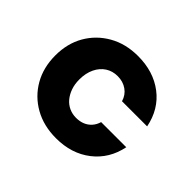

<svg xmlns="http://www.w3.org/2000/svg" viewBox="-122 -678 859 859"><g transform="rotate(45 307.5 -248.0)"><path d="M314 12Q236 12 176.5 -21.5Q117 -55 83.5 -113.5Q50 -172 50 -248Q50 -324 83.5 -382Q117 -440 176.5 -474Q236 -508 314 -508Q412 -508 479.5 -456.5Q547 -405 565 -314H406Q397 -345 372 -362.5Q347 -380 313 -380Q281 -380 256 -364Q231 -348 216.5 -318Q202 -288 202 -248Q202 -218 210.5 -194Q219 -170 233.5 -152.5Q248 -135 268.5 -125.5Q289 -116 313 -116Q336 -116 354.5 -123.5Q373 -131 386.5 -146Q400 -161 406 -182H565Q547 -93 479.5 -40.5Q412 12 314 12Z"/></g></svg>

Font: DM Sans 24pt Black
Style: Regular
Weight: 900
Designer: Colophon Foundry, Jonny Pinhorn
Foundry: Colophon Foundry
Version: Version 4.004;gftools[0.9.30]